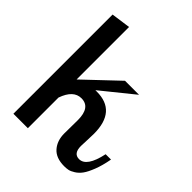

<svg xmlns="http://www.w3.org/2000/svg" viewBox="-199 -817 939 939"><g transform="rotate(45 271.0 -347.0)"><path d="M46 0V-686L146 -700V-337L318 -500H415L248 -365H258Q394 -365 394 -209Q394 -194 392.5 -161.5Q391 -129 391 -122Q391 -70 430 -70Q482 -70 505 -179H542Q533 -130 519 -94Q505 -58 491.5 -39.5Q478 -21 460.5 -10Q443 1 430.5 3.5Q418 6 403 6Q346 6 318 -26Q290 -58 290 -108Q290 -113 290.5 -153.5Q291 -194 291 -201Q291 -289 228 -289Q173 -289 146 -212V0Z"/></g></svg>

Font: Lobster Two
Style: Regular
Weight: 400
Designer: Pablo Impallari
Foundry: Pablo Impallari. www.impallari.com
Version: Version 1.006